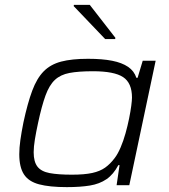

<svg xmlns="http://www.w3.org/2000/svg" viewBox="-20 -759 691 787"><path d="M254 8Q183 8 140 -3.5Q97 -15 78 -44.5Q59 -74 59 -127Q59 -153 63.5 -185Q68 -217 76 -257Q93 -336 112 -387Q131 -438 159 -466.5Q187 -495 230.5 -506.5Q274 -518 341 -518Q399 -518 439.5 -510Q480 -502 505 -485Q530 -468 539 -440H544L565 -510H618L510 0H458L470 -82H465Q445 -44 416.5 -24.5Q388 -5 348.5 1.5Q309 8 254 8ZM275 -43Q326 -43 358 -50Q390 -57 411 -72Q432 -87 450 -111Q463 -128 474.5 -155Q486 -182 494.5 -212.5Q503 -243 509 -272.5Q515 -302 518 -325Q521 -348 521 -359Q521 -419 484.5 -443Q448 -467 361 -467Q302 -467 265 -460Q228 -453 205 -431.5Q182 -410 166.5 -367.5Q151 -325 136 -255Q128 -218 123 -187.5Q118 -157 118 -135Q118 -96 133.5 -76Q149 -56 183.5 -49.5Q218 -43 275 -43ZM411 -599 282 -734 283 -739H348L453 -604L452 -599Z"/></svg>

Font: Saira Expanded Light
Style: Italic
Weight: 300
Width: 7
Italic angle: -12°
Designer: Hector Gatti with collaboration of the Omnibus-Type team
Foundry: Omnibus-Type
Version: Version 1.101